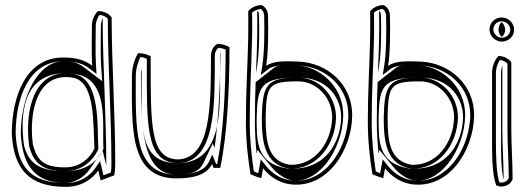

<svg xmlns="http://www.w3.org/2000/svg" viewBox="-20 -678 2057 748"><path d="M26 -157C33 -21 92 50 236 50C298 50 340 19 363 -14L372 25L425 5C428 -11 429 -27 429 -44C429 -226 415 -433 415 -610C405 -624 385 -635 362 -635C349 -624 338 -601 338 -577C338 -525 336 -473 339 -422C309 -445 275 -454 226 -454C80 -454 26 -300 26 -157ZM41 -157C41 -300 94 -439 226 -439C273 -439 303 -431 330 -410L356 -390L354 -423C351 -473 353 -525 353 -577C353 -594 361 -611 368 -620C382 -619 394 -612 400 -605C400 -428 414 -224 414 -44C414 -31 414 -18 412 -6L383 5L370 -50L351 -23C330 7 293 35 236 35C99 35 48 -27 41 -157ZM61 -157C68 -18 130 35 236 35C268 35 306 15 329 -18L380 -91L394 -33V-44C394 -225 380 -431 380 -608C376 -599 373 -588 373 -577C373 -525 371 -473 374 -422L378 -362L308 -415C282 -435 262 -439 226 -439C131 -439 61 -308 61 -157ZM73 -114V-115C59 -223 64 -390 232 -393C245 -393 258 -392 271 -390C408 -372 377 -188 383 -99V-98L382 -96C366 -63 330 -11 234 -11C123 -11 89 -50 73 -114ZM93 -112C110 -41 148 -11 234 -11C301 -11 342 -54 361 -92L363 -96V-100C358 -188 373 -377 262 -391C247 -393 232 -394 219 -392C100 -377 79 -224 93 -114V-113ZM108 -116C92 -240 123 -396 260 -376C353 -364 342 -196 348 -99C331 -64 294 -26 234 -26C153 -26 124 -51 108 -116Z M494 -382C494 -186 481 17 667 17C737 17 786 2 806 -39L812 -24H838C866 -155 874 -342 874 -494C861 -502 844 -507 827 -507C813 -500 802 -482 802 -462C801 -274 804 -63 675 -57C563 -58 567 -192 567 -459C554 -466 536 -471 518 -471C505 -450 494 -417 494 -382ZM509 -382C509 -410 518 -438 527 -456C537 -455 545 -452 552 -449C552 -195 545 -43 675 -42H676C825 -49 816 -282 817 -462C817 -475 824 -487 831 -492C841 -491 851 -488 859 -485C859 -338 851 -164 826 -39H822L807 -76L793 -46C777 -14 736 2 667 2C499 2 509 -179 509 -382ZM529 -382C529 -175 535 2 667 2C721 2 754 -6 772 -42L809 -119L816 -102C832 -217 838 -356 839 -476C838 -472 837 -467 837 -462C836 -285 861 -50 679 -42H677H674C514 -43 532 -188 532 -413L534 -421C531 -409 529 -396 529 -382Z M938 -204C938 -129 946 -59 956 1C972 8 986 13 998 16L1005 -22C1027 5 1060 31 1104 39C1255 63 1350 -95 1352 -226C1354 -350 1254 -433 1145 -438C1094 -440 1044 -442 1017 -421C1025 -473 1026 -558 1024 -617C1024 -636 1013 -653 999 -658C977 -658 956 -647 947 -634C947 -634 948 -571 947 -531C944 -403 938 -325 938 -204ZM953 -204C953 -324 959 -403 962 -531C963 -564 962 -613 962 -629C969 -636 983 -642 996 -643C1002 -639 1009 -630 1009 -617C1011 -558 1010 -473 1002 -423L996 -386L1026 -409C1046 -425 1092 -425 1144 -423C1246 -418 1339 -341 1337 -226C1337 -213 1335 -200 1333 -186C1315 -70 1230 43 1107 24C1068 17 1037 -6 1017 -31L996 -57L986 -3C981 -5 975 -8 969 -10C960 -69 953 -133 953 -204ZM973 -204C973 -160 976 -118 980 -78L983 -94L1038 -27C1059 -1 1091 20 1117 25C1156 31 1206 14 1250 -40C1291 -91 1316 -162 1317 -226C1319 -350 1215 -419 1142 -423C1087 -425 1063 -425 1048 -414L976 -358C974 -310 973 -262 973 -204ZM977 -392 982 -422C990 -473 991 -558 989 -617C989 -624 988 -629 985 -635L982 -632C982 -621 983 -567 982 -531C981 -478 979 -434 977 -392ZM980 -222C983 -341 994 -376 1142 -376C1261 -376 1311 -290 1309 -218C1306 -128 1253 -15 1106 -21H1101L1097 -22C976 -42 980 -131 980 -222ZM1000 -222C1000 -129 1008 -37 1107 -21H1108C1217 -17 1286 -118 1289 -218C1291 -301 1226 -376 1142 -376C1019 -376 1003 -348 1000 -222ZM1015 -222C1018 -345 1025 -361 1142 -361C1217 -361 1276 -293 1274 -218C1271 -123 1207 -32 1109 -36C1023 -50 1015 -127 1015 -222Z M1413 -204C1413 -129 1421 -59 1431 1C1447 8 1461 13 1473 16L1480 -22C1502 5 1535 31 1579 39C1730 63 1825 -95 1827 -226C1829 -350 1729 -433 1620 -438C1569 -440 1519 -442 1492 -421C1500 -473 1501 -558 1499 -617C1499 -636 1488 -653 1474 -658C1452 -658 1431 -647 1422 -634C1422 -634 1423 -571 1422 -531C1419 -403 1413 -325 1413 -204ZM1428 -204C1428 -324 1434 -403 1437 -531C1438 -564 1437 -613 1437 -629C1444 -636 1458 -642 1471 -643C1477 -639 1484 -630 1484 -617C1486 -558 1485 -473 1477 -423L1471 -386L1501 -409C1521 -425 1567 -425 1619 -423C1721 -418 1814 -341 1812 -226C1812 -213 1810 -200 1808 -186C1790 -70 1705 43 1582 24C1543 17 1512 -6 1492 -31L1471 -57L1461 -3C1456 -5 1450 -8 1444 -10C1435 -69 1428 -133 1428 -204ZM1448 -204C1448 -160 1451 -118 1455 -78L1458 -94L1513 -27C1534 -1 1566 20 1592 25C1631 31 1681 14 1725 -40C1766 -91 1791 -162 1792 -226C1794 -350 1690 -419 1617 -423C1562 -425 1538 -425 1523 -414L1451 -358C1449 -310 1448 -262 1448 -204ZM1452 -392 1457 -422C1465 -473 1466 -558 1464 -617C1464 -624 1463 -629 1460 -635L1457 -632C1457 -621 1458 -567 1457 -531C1456 -478 1454 -434 1452 -392ZM1455 -222C1458 -341 1469 -376 1617 -376C1736 -376 1786 -290 1784 -218C1781 -128 1728 -15 1581 -21H1576L1572 -22C1451 -42 1455 -131 1455 -222ZM1475 -222C1475 -129 1483 -37 1582 -21H1583C1692 -17 1761 -118 1764 -218C1766 -301 1701 -376 1617 -376C1494 -376 1478 -348 1475 -222ZM1490 -222C1493 -345 1500 -361 1617 -361C1692 -361 1751 -293 1749 -218C1746 -123 1682 -32 1584 -36C1498 -50 1490 -127 1490 -222Z M1887 -563C1887 -538 1909 -516 1935 -516C1962 -516 1983 -537 1983 -562C1983 -588 1961 -610 1934 -610C1908 -610 1887 -589 1887 -563ZM1897 -130C1897 -75 1897 2 1913 44C1941 57 1972 41 1977 18C1977 -41 1972 -116 1972 -172V-435C1964 -448 1943 -460 1922 -460C1908 -446 1897 -420 1897 -393ZM1902 -563C1902 -581 1916 -595 1934 -595C1953 -595 1968 -579 1968 -562C1968 -546 1954 -531 1935 -531C1917 -531 1902 -547 1902 -563ZM1912 -130V-393C1912 -413 1919 -433 1928 -445C1941 -443 1951 -436 1957 -430V-172C1957 -116 1962 -42 1962 16C1958 27 1942 37 1925 32C1913 -8 1912 -78 1912 -130ZM1922 -563C1922 -551 1928 -540 1935 -534C1942 -540 1948 -550 1948 -562C1948 -575 1941 -586 1934 -592C1928 -586 1922 -575 1922 -563ZM1932 -130C1932 -84 1932 -22 1941 20C1941 19 1942 18 1942 17C1942 -41 1937 -116 1937 -172V-424C1934 -414 1932 -404 1932 -393Z"/></svg>

Font: Snowfall
Style: Eco
Weight: 400
Designer: Jasper
Foundry: Cannot Into Space Fonts
Version: Version 0.9